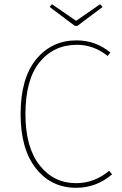

<svg xmlns="http://www.w3.org/2000/svg" viewBox="-20 -883 578 913"><path d="M456 -863 468 -850 348 -760H336L216 -850L227 -863L342 -784ZM344 -691Q435 -691 505 -633L492 -617Q425 -670 346 -670Q236 -670 168.5 -587.5Q101 -505 101 -340Q101 -183 168 -97.5Q235 -12 342 -12Q429 -12 499 -71L513 -54Q438 10 342 10Q224 10 151 -82Q78 -174 78 -340Q78 -511 152 -601Q226 -691 344 -691Z"/></svg>

Font: FiraGO Thin
Style: Regular
Weight: 100
Designer: bBox Type
Foundry: bBox Type GmbH
Version: Version 1.001;PS 001.001;hotconv 1.0.88;makeotf.lib2.5.64775